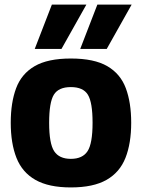

<svg xmlns="http://www.w3.org/2000/svg" viewBox="-20 -810 620 840"><path d="M27 -273Q27 -361 50.5 -424Q74 -487 131.5 -520.5Q189 -554 290 -554Q392 -554 449.5 -520.5Q507 -487 530.5 -424Q554 -361 554 -273Q554 -183 529 -119.5Q504 -56 446 -23Q388 10 290 10Q193 10 135 -23Q77 -56 52 -119.5Q27 -183 27 -273ZM195 -273Q195 -182 217 -148.5Q239 -115 290 -115Q341 -115 363 -148.5Q385 -182 385 -273Q385 -362 364.5 -395.5Q344 -429 290 -429Q236 -429 215.5 -395.5Q195 -362 195 -273ZM331 -596 406 -790H556L447 -596ZM132 -596 207 -790H358L249 -596Z"/></svg>

Font: Georama
Style: Bold
Weight: 700
Designer: Jean-Baptiste Levee
Foundry: Production Type
Version: Version 1.000